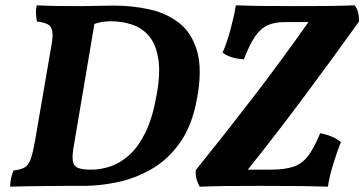

<svg xmlns="http://www.w3.org/2000/svg" viewBox="-20 -699 1370 722"><path d="M118 -679Q151 -677 199 -676.5Q247 -676 289 -676Q316 -676 346 -677Q376 -678 407 -678Q478 -678 543 -663.5Q608 -649 655 -611.5Q702 -574 721.5 -505.5Q741 -437 721 -329Q703 -228 657.5 -163.5Q612 -99 550.5 -63.5Q489 -28 422 -14Q355 0 295 0Q268 0 231 0Q194 0 154 0.5Q114 1 78 1.5Q42 2 18 3Q19 -31 31 -58Q59 -61 73.5 -70Q88 -79 96 -102.5Q104 -126 112 -171L173 -526Q180 -563 176.5 -582Q173 -601 159 -608Q145 -615 119 -618Q112 -651 118 -679ZM259 -159Q251 -117 253.5 -96Q256 -75 272.5 -68Q289 -61 323 -61Q358 -61 394.5 -73Q431 -85 465 -115Q499 -145 526 -199Q553 -253 568 -337Q584 -421 575.5 -476Q567 -531 541.5 -562Q516 -593 478 -606Q440 -619 397 -619Q362 -619 335 -609ZM731 3Q724 -8 719.5 -24Q715 -40 716 -59Q832 -203 934.5 -336.5Q1037 -470 1140 -616H1052Q1014 -616 987.5 -604.5Q961 -593 940 -563Q919 -533 897 -476Q846 -479 817 -501Q833 -537 846.5 -587Q860 -637 867 -679Q917 -677 978.5 -676.5Q1040 -676 1099 -676Q1151 -676 1206.5 -676.5Q1262 -677 1314 -679Q1331 -656 1330 -618Q1226 -473 1125.5 -338Q1025 -203 912 -61H997Q1050 -61 1083 -72Q1116 -83 1138.5 -112.5Q1161 -142 1184 -198Q1230 -190 1262 -165Q1248 -130 1233.5 -83.5Q1219 -37 1213 3Q1148 1 1082 0.5Q1016 0 956 0Q888 0 835.5 0.5Q783 1 731 3Z"/></svg>

Font: Vollkorn
Style: Bold Italic
Weight: 700
Italic angle: -11°
Designer: Friedrich Althausen
Foundry: Friedrich Althausen
Version: Version 5.000; ttfautohint (v1.8.3)